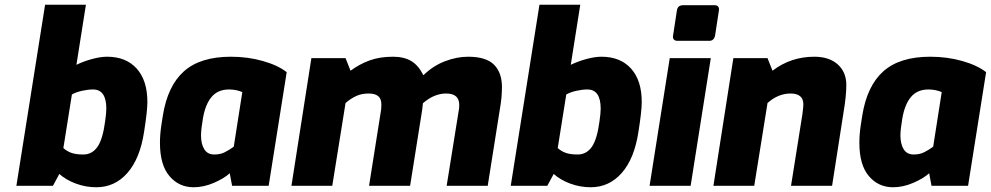

<svg xmlns="http://www.w3.org/2000/svg" viewBox="-20 -783 4175 809"><path d="M230 -50 203 0H49L170 -763H342L302 -510Q333 -525 368.5 -534.5Q404 -544 431 -544Q511 -544 556 -494Q601 -444 601 -353Q601 -315 587 -227Q570 -115 517 -54.5Q464 6 386 6Q341 6 299.5 -9.5Q258 -25 230 -50ZM423 -272Q428 -307 428 -325Q428 -406 372 -406Q351 -406 326 -400.5Q301 -395 283 -385L247 -159Q263 -145 282 -138.5Q301 -132 331 -132Q368 -132 390.5 -164Q413 -196 423 -272Z M654 -181Q654 -216 659.5 -253Q665 -290 666 -295Q686 -421 755 -482.5Q824 -544 953 -544Q1024 -544 1087.5 -526Q1151 -508 1188 -479L1112 0H958L948 -53Q924 -31 881 -12.5Q838 6 796 6Q734 6 694 -41Q654 -88 654 -181ZM965 -165 1001 -395Q975 -406 945 -406Q898 -406 871.5 -374.5Q845 -343 835 -284Q827 -238 827 -212Q827 -177 840.5 -154.5Q854 -132 883 -132Q908 -132 927 -141.5Q946 -151 965 -165Z M1292 -538H1436L1457 -485Q1495 -513 1537.5 -528.5Q1580 -544 1636 -544Q1682 -544 1712.5 -526Q1743 -508 1764 -466Q1805 -506 1855 -525Q1905 -544 1952 -544Q2028 -544 2061.5 -510.5Q2095 -477 2095 -416Q2095 -373 2087 -328L2035 0H1862L1914 -324Q1915 -329 1915 -341Q1915 -389 1860 -389Q1809 -389 1762 -348L1759 -321L1708 0H1535L1586 -322Q1587 -330 1587 -342Q1587 -367 1573.5 -378Q1560 -389 1533 -389Q1504 -389 1481 -378.5Q1458 -368 1436 -349L1380 0H1208Z M2313 -50 2286 0H2132L2253 -763H2425L2385 -510Q2416 -525 2451.5 -534.5Q2487 -544 2514 -544Q2594 -544 2639 -494Q2684 -444 2684 -353Q2684 -315 2670 -227Q2653 -115 2600 -54.5Q2547 6 2469 6Q2424 6 2382.5 -9.5Q2341 -25 2313 -50ZM2506 -272Q2511 -307 2511 -325Q2511 -406 2455 -406Q2434 -406 2409 -400.5Q2384 -395 2366 -385L2330 -159Q2346 -145 2365 -138.5Q2384 -132 2414 -132Q2451 -132 2473.5 -164Q2496 -196 2506 -272Z M2816 -633 2832 -738Q2835 -761 2858 -761H2992Q3002 -761 3006.5 -754.5Q3011 -748 3009 -738L2993 -633Q2988 -611 2969 -611H2834Q2824 -611 2819 -617Q2814 -623 2816 -633ZM2802 -538H2975L2890 0H2717Z M3070 -538H3214L3235 -485Q3312 -544 3411 -544Q3474 -544 3510 -511.5Q3546 -479 3546 -425Q3546 -378 3534 -308L3486 0H3313L3361 -302Q3365 -333 3365 -343Q3365 -389 3311 -389Q3259 -389 3214 -349L3158 0H2986Z M3601 -181Q3601 -216 3606.5 -253Q3612 -290 3613 -295Q3633 -421 3702 -482.5Q3771 -544 3900 -544Q3971 -544 4034.5 -526Q4098 -508 4135 -479L4059 0H3905L3895 -53Q3871 -31 3828 -12.5Q3785 6 3743 6Q3681 6 3641 -41Q3601 -88 3601 -181ZM3912 -165 3948 -395Q3922 -406 3892 -406Q3845 -406 3818.5 -374.5Q3792 -343 3782 -284Q3774 -238 3774 -212Q3774 -177 3787.5 -154.5Q3801 -132 3830 -132Q3855 -132 3874 -141.5Q3893 -151 3912 -165Z"/></svg>

Font: Exo ExtraBold
Style: Italic
Weight: 800
Italic angle: -9°
Designer: Natanael Gama
Foundry: Natanael Gama
Version: Version 1.500; ttfautohint (v1.6)